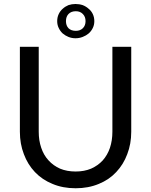

<svg xmlns="http://www.w3.org/2000/svg" viewBox="-20 -957 775 985"><path d="M368.2 -77.1Q412.1 -77.1 447.3 -91.8Q482.4 -107.4 506.8 -133.8Q531.2 -161.1 543.9 -198.2Q556.6 -236.3 556.6 -281.2Q556.6 -425.8 556.6 -716.8Q581.1 -716.8 653.3 -716.8Q653.3 -607.4 653.3 -281.2Q653.3 -218.8 632.8 -166Q613.3 -113.3 576.2 -74.2Q540 -35.2 487.3 -13.7Q433.6 8.8 368.2 8.8Q301.8 8.8 249 -13.7Q196.3 -35.2 159.2 -74.2Q122.1 -113.3 102.5 -166Q82 -218.8 82 -281.2Q82 -425.8 82 -716.8Q106.4 -716.8 178.7 -716.8Q178.7 -607.4 178.7 -281.2Q178.7 -236.3 191.4 -199.2Q204.1 -161.1 228.5 -134.8Q252.9 -107.4 288.1 -91.8Q323.2 -77.1 368.2 -77.1ZM273.4 -848.6Q273.4 -868.2 281.2 -884.8Q289.1 -901.4 301.8 -912.1Q314.5 -923.8 331.1 -930.7Q348.6 -936.5 367.2 -936.5Q386.7 -936.5 404.3 -930.7Q421.9 -923.8 434.6 -912.1Q448.2 -901.4 456.1 -884.8Q463.9 -868.2 463.9 -848.6Q463.9 -829.1 456.1 -813.5Q448.2 -796.9 434.6 -785.2Q421.9 -774.4 404.3 -767.6Q386.7 -760.7 367.2 -760.7Q348.6 -760.7 331.1 -767.6Q314.5 -774.4 301.8 -785.2Q289.1 -796.9 281.2 -813.5Q273.4 -829.1 273.4 -848.6ZM318.4 -848.6Q318.4 -826.2 331.1 -812.5Q344.7 -798.8 369.1 -798.8Q391.6 -798.8 405.3 -812.5Q418.9 -826.2 418.9 -848.6Q418.9 -871.1 405.3 -884.8Q391.6 -899.4 369.1 -899.4Q344.7 -899.4 331.1 -884.8Q318.4 -871.1 318.4 -848.6Z"/></svg>

Font: Lato
Style: Regular
Weight: 400
Designer: Lukasz Dziedzic with Adam Twardoch and Botio Nikoltchev
Version: Version 2.015; 2015-08-06; http://www.latofonts.com/